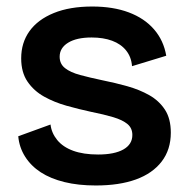

<svg xmlns="http://www.w3.org/2000/svg" viewBox="-20 -556 578 589"><path d="M274 13Q220 13 177.5 2.5Q135 -8 105 -27.5Q75 -47 57 -75.5Q39 -104 36 -138L135 -174Q138 -148 155.5 -126.5Q173 -105 204.5 -93.5Q236 -82 281 -82Q331 -82 358.5 -97.5Q386 -113 386 -142Q386 -163 371 -175.5Q356 -188 327.5 -196.5Q299 -205 259 -213Q222 -221 184.5 -231.5Q147 -242 115.5 -259.5Q84 -277 64.5 -305.5Q45 -334 45 -377Q45 -425 70.5 -460.5Q96 -496 145 -516Q194 -536 263 -536Q327 -536 375 -518Q423 -500 452.5 -466Q482 -432 490 -385L385 -353Q383 -381 367 -401Q351 -421 324 -431Q297 -441 261 -441Q215 -441 189 -425Q163 -409 163 -382Q163 -360 179.5 -347Q196 -334 225.5 -326Q255 -318 293 -310Q333 -302 370.5 -291.5Q408 -281 438 -264Q468 -247 486 -219.5Q504 -192 504 -149Q504 -97 476 -60.5Q448 -24 397 -5.5Q346 13 274 13Z"/></svg>

Font: Bricolage Grotesque 18pt SemiBold
Style: Regular
Weight: 600
Version: Version 1.001;gftools[0.9.33.dev8+g029e19f]